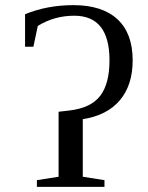

<svg xmlns="http://www.w3.org/2000/svg" viewBox="-20 -724 574 744"><path d="M77.1 -668.9Q163.1 -704.1 264.2 -704.1Q376 -704.1 435.1 -649.4Q494.1 -594.7 494.1 -490.2Q494.1 -394.5 444.6 -335.7Q395 -276.9 300.8 -262.2V-39.1L384.8 -25.9V0H123V-25.9L207 -39.1V-291L249.5 -295.9Q332.5 -305.7 368.4 -352.8Q404.3 -399.9 404.3 -490.2Q404.3 -663.1 267.6 -663.1Q190.4 -663.1 126.5 -623.5L109.4 -543H77.1Z"/></svg>

Font: Times New Roman
Style: Regular
Weight: 400
Designer: Steve Matteson
Foundry: Ascender Corporation
Version: Version 2.00.3